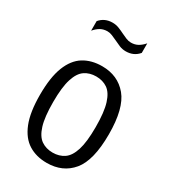

<svg xmlns="http://www.w3.org/2000/svg" viewBox="-190 -860 854 964"><g transform="rotate(30 237.5 -378.0)"><path d="M237.5 9.5Q176.5 9.5 131.8 -18.5Q87 -46.5 62.5 -108Q38 -169.5 38 -270Q38 -371.5 62.2 -433.2Q86.5 -495 131.2 -522.8Q176 -550.5 237.5 -550.5Q329 -550.5 383 -485.8Q437 -421 437 -270.5Q437 -119.5 383.5 -55Q330 9.5 237.5 9.5ZM237.5 -50Q275.5 -50 303.5 -69Q331.5 -88 346.5 -135.5Q361.5 -183 361.5 -268.5Q361.5 -356.5 346.2 -404.8Q331 -453 303.2 -472Q275.5 -491 237.5 -491Q199.5 -491 171.8 -472.2Q144 -453.5 128.8 -405.8Q113.5 -358 113.5 -272Q113.5 -185 128.5 -136.8Q143.5 -88.5 171.5 -69.2Q199.5 -50 237.5 -50ZM301.5 -674Q281.5 -674 264 -681.2Q246.5 -688.5 230.5 -696.5Q215.5 -703.5 201.2 -709.5Q187 -715.5 173 -715.5Q151 -715.5 133.5 -706Q116 -696.5 99.5 -677V-732.5Q127.5 -766 173.5 -766Q193.5 -766 211 -759Q228.5 -752 244.5 -744Q259.5 -736.5 273.8 -730.8Q288 -725 302 -725Q324 -725 341.5 -734.5Q359 -744 375.5 -763V-707.5Q347.5 -674 301.5 -674Z"/></g></svg>

Font: Encode Sans Condensed
Style: Regular
Weight: 400
Width: 3
Designer: Multiple Designers
Foundry: Impallari Type
Version: Version 3.000; ttfautohint (v1.8.3) -l 8 -r 50 -G 200 -x 14 